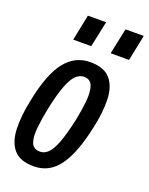

<svg xmlns="http://www.w3.org/2000/svg" viewBox="-140 -809 694 892"><g transform="rotate(20 206.5 -363.0)"><path d="M139 9Q71 9 40 -27Q9 -63 6.5 -127.5Q4 -192 22 -276Q50 -414 99 -475Q148 -536 222 -536Q291 -536 322 -499.5Q353 -463 355 -400.5Q357 -338 340 -260Q312 -125 264.5 -58Q217 9 139 9ZM144 -65Q164 -65 182 -81.5Q200 -98 216.5 -140.5Q233 -183 250 -260Q261 -314 265.5 -359.5Q270 -405 260 -433.5Q250 -462 218 -462Q197 -462 179 -445.5Q161 -429 144.5 -387.5Q128 -346 112 -272Q100 -214 95 -167Q90 -120 100 -92.5Q110 -65 144 -65ZM111 -607 137 -735H227L200 -607ZM296 -607 323 -735H413L387 -607Z"/></g></svg>

Font: Mona Sans Condensed Medium
Style: Italic
Weight: 500
Width: 3
Italic angle: -11.7°
Designer: Deni Anggara
Foundry: GitHub
Version: Version 1.001; ttfautohint (v1.8.4.7-5d5b);gftools[0.9.31]